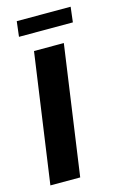

<svg xmlns="http://www.w3.org/2000/svg" viewBox="-100 -664 446 709"><g transform="rotate(-15 122.5 -309.0)"><path d="M2 0 72 -495H186L116 0ZM32 -560 39 -618H245L238 -560Z"/></g></svg>

Font: Alumni Sans Thin
Style: Bold Italic
Weight: 700
Italic angle: -8°
Version: Version 1.016